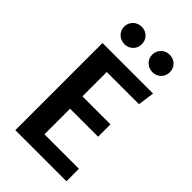

<svg xmlns="http://www.w3.org/2000/svg" viewBox="-273 -993 1076 1076"><g transform="rotate(45 265.0 -455.5)"><path d="M173 -911C133 -911 102 -881 102 -842C102 -803 133 -773 173 -773C212 -773 242 -803 242 -842C242 -881 212 -911 173 -911ZM394 -911C355 -911 324 -881 324 -842C324 -803 355 -773 394 -773C434 -773 464 -803 464 -842C464 -881 434 -911 394 -911ZM81 -691V0H486V-99H213V-302H435V-400H213V-593H468L482 -691Z"/></g></svg>

Font: Fira Sans Medium
Style: Regular
Weight: 500
Designer: Carrois Corporate & Edenspiekermann AG
Foundry: Carrois Corporate GbR & Edenspiekermann AG
Version: Version 4.203